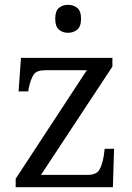

<svg xmlns="http://www.w3.org/2000/svg" viewBox="-20 -776 549 796"><path d="M45 0V-35L340 -485H169Q132 -485 120 -467.5Q108 -450 99 -410L97 -397H57L67 -536H446V-500L150 -51H344Q379 -51 391.5 -71.5Q404 -92 410 -129L414 -159H453L448 0ZM262 -640Q240 -640 224.5 -653Q209 -666 209 -698Q209 -731 224.5 -743.5Q240 -756 262 -756Q284 -756 300 -743.5Q316 -731 316 -698Q316 -666 300 -653Q284 -640 262 -640Z"/></svg>

Font: Noto Serif Hentaigana
Style: Regular
Weight: 400
Designer: Kazuhiro Yamada
Foundry: nipponia
Version: Version 1.000; ttfautohint (v1.8.4.7-5d5b)